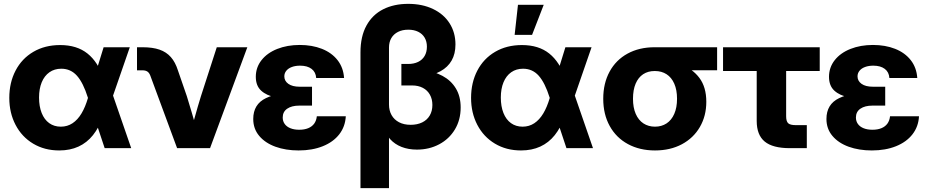

<svg xmlns="http://www.w3.org/2000/svg" viewBox="-20 -757 4741 981"><path d="M27.5 -256.8Q27.5 -334.9 59.5 -396.2Q91.4 -457.6 150.4 -492.2Q209.4 -526.8 287.3 -526.8Q372.9 -526.8 427 -483.5Q481 -440.3 508.8 -356.6H534.8L554.5 -277.4L650.4 0H514.8L428.7 -259Q405.3 -333.9 373.3 -369.9Q341.3 -405.9 293.2 -405.9Q258.2 -405.9 232.6 -387.8Q206.9 -369.8 193.2 -336.6Q179.5 -303.3 179.5 -258.6Q179.5 -213.5 192.9 -179.7Q206.3 -146 231.4 -127.9Q256.5 -109.8 290.8 -109.8Q324.1 -109.8 350.5 -127.3Q377 -144.9 396.4 -177.4Q415.9 -209.9 429.3 -256.1L509.4 -515.6H643.2L553.3 -256.1L532.4 -163.3H506.4Q486.1 -105.4 455.1 -66.6Q424.1 -27.8 381.1 -8.1Q338.1 11.7 282.6 11.7Q207.6 11.7 149.5 -23Q91.4 -57.8 59.5 -119Q27.5 -180.2 27.5 -256.8Z M747.7 -371.4Q742.3 -385.3 732.9 -391.5Q723.5 -397.7 707.6 -397.7H680V-515.6H708.6Q759.9 -515.6 795 -503.4Q830.2 -491.2 853 -465.2Q875.9 -439.3 889.2 -397L934.6 -265.6Q956.8 -194.3 989.3 -79.7H953.4Q962.5 -112.8 971.6 -145.4Q992.5 -220.2 1006.7 -265.6L1087.6 -515.6H1243.7L1053.2 0H884.9Z M1273.9 -149.1Q1273.9 -224.5 1338.6 -255.5Q1403.3 -286.5 1509.1 -286.5H1574.2V-217.4H1509.1Q1470.4 -217.4 1447.5 -201.7Q1424.5 -186 1424.5 -156.7Q1424.5 -137.5 1434.8 -123.4Q1445 -109.3 1464 -101.7Q1482.9 -94.1 1508.9 -94.1Q1535.6 -94.1 1554.9 -102.1Q1574.2 -110.1 1585.4 -125.4Q1596.5 -140.8 1598.8 -162.8H1746.8Q1743.9 -110.2 1713.5 -70.8Q1683 -31.5 1629.3 -9.9Q1575.6 11.7 1505.8 11.7Q1440 11.7 1387.5 -7.3Q1334.9 -26.4 1304.4 -62.7Q1273.9 -99 1273.9 -149.1ZM1516.3 -250.2Q1437.6 -250.2 1389.7 -259.4Q1341.9 -268.6 1314.5 -293.7Q1287 -318.8 1287 -364.6Q1287 -412.5 1316.2 -449.6Q1345.4 -486.7 1396.6 -507Q1447.9 -527.3 1511.6 -527.3Q1574.4 -527.3 1624.6 -507.6Q1674.7 -487.8 1704.6 -449.8Q1734.5 -411.7 1738 -358.4H1595.5Q1593.6 -388.7 1571.9 -405.1Q1550.3 -421.5 1513.4 -421.5Q1489.9 -421.5 1471.7 -414.9Q1453.4 -408.3 1443.1 -395.8Q1432.7 -383.3 1432.7 -366.7Q1432.7 -343.5 1453.2 -328.7Q1473.7 -313.9 1511.6 -313.9H1574.2V-250.2Z M1821.8 -489.2Q1821.8 -570.6 1852.3 -626.3Q1882.9 -681.9 1937.8 -709.6Q1992.8 -737.3 2065.7 -737.3Q2137.6 -737.3 2192.4 -711.1Q2247.3 -685 2277.2 -637.8Q2307.1 -590.7 2307.1 -529.8Q2307.1 -481.8 2287.6 -447.8Q2268.2 -413.8 2230.7 -393.1Q2193.2 -372.5 2138 -364.2V-400.5Q2197.2 -392.8 2241 -369.2Q2284.8 -345.7 2309.2 -305.1Q2333.7 -264.5 2333.7 -207.8Q2333.7 -144.6 2304.3 -95.7Q2275 -46.8 2223.9 -19.7Q2172.9 7.4 2110.4 7.4Q2066.8 7.4 2031.8 -6.3Q1996.8 -20.1 1973.3 -46.1Q1949.8 -72.2 1939.6 -108.5L1967.5 -113.8V204.1H1821.8ZM2189.2 -220.7Q2189.2 -250.7 2176.5 -273.2Q2163.9 -295.8 2140.5 -308.1Q2117.1 -320.4 2085.5 -320.4H2030.8V-430.2H2065.5Q2094.7 -430.2 2116.4 -440.7Q2138 -451.3 2149.6 -471.2Q2161.2 -491.1 2161.2 -518.4Q2161.2 -544.8 2149.7 -564.5Q2138.2 -584.1 2116.7 -594.7Q2095.1 -605.3 2066.3 -605.3Q2036 -605.3 2013.8 -594.1Q1991.5 -582.9 1979.5 -562.5Q1967.5 -542 1967.5 -514.1V-223Q1967.5 -192.4 1980.7 -168.9Q1993.9 -145.5 2018.8 -132.4Q2043.8 -119.3 2078.1 -119.3Q2112.1 -119.3 2137.2 -131.6Q2162.2 -143.8 2175.7 -166.8Q2189.2 -189.7 2189.2 -220.7Z M2386.9 -256.8Q2386.9 -334.9 2418.8 -396.2Q2450.8 -457.6 2509.8 -492.2Q2568.8 -526.8 2646.7 -526.8Q2732.3 -526.8 2786.3 -483.5Q2840.3 -440.3 2868.2 -356.6H2894.1L2913.9 -277.4L3009.8 0H2874.2L2788.1 -259Q2764.6 -333.9 2732.7 -369.9Q2700.7 -405.9 2652.5 -405.9Q2617.6 -405.9 2591.9 -387.8Q2566.3 -369.8 2552.6 -336.6Q2538.9 -303.3 2538.9 -258.6Q2538.9 -213.5 2552.3 -179.7Q2565.7 -146 2590.8 -127.9Q2615.9 -109.8 2650.2 -109.8Q2683.5 -109.8 2709.9 -127.3Q2736.3 -144.9 2755.8 -177.4Q2775.3 -209.9 2788.7 -256.1L2868.8 -515.6H3002.5L2912.7 -256.1L2891.8 -163.3H2865.8Q2845.5 -105.4 2814.5 -66.6Q2783.5 -27.8 2740.5 -8.1Q2697.5 11.7 2642 11.7Q2567 11.7 2508.9 -23Q2450.8 -57.8 2418.8 -119Q2386.9 -180.2 2386.9 -256.8ZM2626.5 -732.5H2758.1L2698.5 -578.8H2609.5Z M3062.2 -252.2Q3062.2 -331.4 3094.7 -391.1Q3127.2 -450.8 3186.7 -483.2Q3246.1 -515.6 3324.4 -515.6H3644V-398H3425.2L3324.3 -394.1Q3290.8 -394.1 3266.1 -377.8Q3241.3 -361.4 3227.7 -329.6Q3214.2 -297.8 3214.2 -252.3Q3214.2 -207.1 3228.2 -175.1Q3242.2 -143.1 3267.6 -126.4Q3293.1 -109.8 3326.6 -109.8Q3360.2 -109.8 3385.6 -126.4Q3411.1 -143.1 3425.1 -175.2Q3439.2 -207.3 3439.2 -252.3Q3439.2 -297.6 3425.1 -329.5Q3411.1 -361.4 3385.6 -377.8Q3360.2 -394.1 3326.7 -394.1V-447.5Q3401 -447.5 3459.5 -426.7Q3518 -406 3553.4 -359Q3588.8 -312 3588.8 -236.7Q3588.8 -165 3556.1 -108.4Q3523.4 -51.8 3464 -20Q3404.6 11.7 3326.7 11.7Q3248.4 11.7 3188.4 -20.8Q3128.4 -53.2 3095.3 -113.1Q3062.2 -172.9 3062.2 -252.2Z M4015.6 0Q3928.1 0 3887.2 -33.7Q3846.3 -67.5 3846.3 -139.1V-394.1H3674.3V-515.6H4168.3V-394.1H3996.7V-163.1Q3996.7 -136.9 4007.2 -127.2Q4017.8 -117.6 4046.3 -117.6H4102.3V0Z M4202.6 -149.1Q4202.6 -224.5 4267.3 -255.5Q4332 -286.5 4437.8 -286.5H4502.9V-217.4H4437.8Q4399.1 -217.4 4376.2 -201.7Q4353.2 -186 4353.2 -156.7Q4353.2 -137.5 4363.5 -123.4Q4373.7 -109.3 4392.7 -101.7Q4411.6 -94.1 4437.6 -94.1Q4464.4 -94.1 4483.6 -102.1Q4502.9 -110.1 4514.1 -125.4Q4525.2 -140.8 4527.5 -162.8H4675.5Q4672.7 -110.2 4642.2 -70.8Q4611.7 -31.5 4558 -9.9Q4504.3 11.7 4434.5 11.7Q4368.8 11.7 4316.2 -7.3Q4263.6 -26.4 4233.1 -62.7Q4202.6 -99 4202.6 -149.1ZM4445 -250.2Q4366.3 -250.2 4318.5 -259.4Q4270.6 -268.6 4243.2 -293.7Q4215.7 -318.8 4215.7 -364.6Q4215.7 -412.5 4244.9 -449.6Q4274.1 -486.7 4325.3 -507Q4376.6 -527.3 4440.3 -527.3Q4503.1 -527.3 4553.3 -507.6Q4603.4 -487.8 4633.3 -449.8Q4663.2 -411.7 4666.7 -358.4H4524.2Q4522.3 -388.7 4500.6 -405.1Q4479 -421.5 4442.1 -421.5Q4418.7 -421.5 4400.4 -414.9Q4382.1 -408.3 4371.8 -395.8Q4361.4 -383.3 4361.4 -366.7Q4361.4 -343.5 4381.9 -328.7Q4402.4 -313.9 4440.3 -313.9H4502.9V-250.2Z"/></svg>

Font: Intratopia Thin
Style: Regular
Weight: 100
Designer: Rasmus Andersson
Foundry: rsms
Version: Version 3.000;Glyphs 3.2.3 (3260)